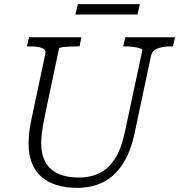

<svg xmlns="http://www.w3.org/2000/svg" viewBox="-20 -890 865 927"><path d="M200 -348Q192 -310 187.5 -283Q183 -256 181 -236.5Q179 -217 179 -198Q179 -156 191 -125Q203 -94 226.5 -73.5Q250 -53 283.5 -43Q317 -33 359 -33Q420 -33 464 -56Q508 -79 538 -128.5Q568 -178 584 -258L667 -646Q669 -652 656 -656.5Q643 -661 623 -663.5Q603 -666 584 -666H575L585 -710H825L815 -666H804Q767 -666 741 -656Q715 -646 709 -620L631 -252Q611 -156 571.5 -96.5Q532 -37 477 -10Q422 17 354 17Q299 17 255.5 4Q212 -9 181 -35.5Q150 -62 134 -102.5Q118 -143 118 -196Q118 -214 119.5 -234.5Q121 -255 126 -283.5Q131 -312 140 -353L199 -631Q202 -645 192.5 -652.5Q183 -660 164.5 -663Q146 -666 121 -666H110L120 -710H373L364 -666H355Q336 -666 315.5 -665Q295 -664 280.5 -662Q266 -660 265 -656ZM356 -870H655L644 -820H344Z"/></svg>

Font: Roboto Serif 20pt ExtraLight
Style: Italic
Weight: 250
Italic angle: -10°
Version: Version 1.007